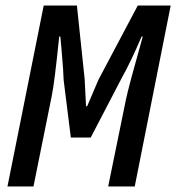

<svg xmlns="http://www.w3.org/2000/svg" viewBox="-20 -674 640 694"><path d="M7 0 138 -654H258L286 -388L291 -290H295L336 -386L478 -654H597L467 0H371L435 -313Q443 -354 496 -542H492Q452 -449 421 -394L308 -177H236L210 -385L208 -425Q205 -465 202 -500Q199 -535 198 -542H194Q177 -374 167 -327L101 0Z"/></svg>

Font: TypoPRO Source Code Pro
Style: Italic
Weight: 600
Italic angle: -11°
Monospace: yes
Designer: Paul D. Hunt, Teo Tuominen
Foundry: Adobe Systems Incorporated
Version: Version 1.030;PS 1.0;hotconv 1.0.84;makeotf.lib2.5.63406